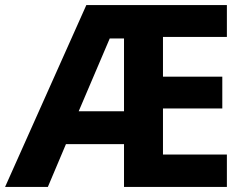

<svg xmlns="http://www.w3.org/2000/svg" viewBox="-23 -734 964 754"><path d="M868 0H464V-168H236L165 0H-3L316 -714H868V-589H617V-433H850V-308H617V-127H868ZM286 -297H464V-583H408Z"/></svg>

Font: Noto Sans Lao Looped
Style: Bold
Weight: 700
Designer: Mark Frömberg, Ben Mitchell
Foundry: The Fontpad Ltd
Version: Version 1.001